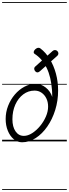

<svg xmlns="http://www.w3.org/2000/svg" viewBox="-25 -1349 658 1832"><path d="M185.5 8.5Q141.5 8.5 106 -21Q70.5 -50.5 49.8 -101Q29 -151.5 29 -214Q29 -279.5 52.5 -339.5Q76 -399.5 116.2 -446.8Q156.5 -494 207.8 -521.5Q259 -549 315 -549Q367 -549 411.2 -514Q455.5 -479 473.5 -424Q473 -450 472.5 -464.8Q472 -479.5 471 -491Q466.5 -553 453.8 -606Q441 -659 419.8 -702.2Q398.5 -745.5 369.8 -779Q341 -812.5 304 -836Q296.5 -841.5 296.5 -850Q296.5 -860 303.5 -869.8Q310.5 -879.5 321.2 -886.2Q332 -893 342 -893Q353 -893 361 -886.5Q412.5 -847.5 450.2 -785.2Q488 -723 508.8 -646Q529.5 -569 529.5 -485.5Q529.5 -388 501.8 -299Q474 -210 425.8 -140.8Q377.5 -71.5 315.5 -31.5Q253.5 8.5 185.5 8.5ZM202.5 -52.5Q241 -52.5 281.5 -78.2Q322 -104 356.8 -145.8Q391.5 -187.5 412.8 -236.5Q434 -285.5 434 -332Q434 -376 417.2 -410.2Q400.5 -444.5 371.2 -464.5Q342 -484.5 305 -484.5Q244.5 -484.5 196.8 -448.5Q149 -412.5 121.2 -350.8Q93.5 -289 93.5 -210.5Q93.5 -139 123.2 -95.8Q153 -52.5 202.5 -52.5ZM332 -658Q321 -658 311.2 -669Q301.5 -680 301.5 -692.5Q301.5 -706.5 313 -715.5L476.5 -862Q487 -871.5 499.5 -871.5Q512.5 -871.5 522.2 -861.8Q532 -852 532 -839.5Q532 -825.5 519.5 -814.5L355.5 -669Q343 -658 332 -658ZM185.5 8.5Q141.5 8.5 106 -21Q70.5 -50.5 49.8 -101Q29 -151.5 29 -214Q29 -279.5 52.5 -339.5Q76 -399.5 116.2 -446.8Q156.5 -494 207.8 -521.5Q259 -549 315 -549Q367 -549 411.2 -514Q455.5 -479 473.5 -424Q473 -450 472.5 -464.8Q472 -479.5 471 -491Q466.5 -553 453.8 -606Q441 -659 419.8 -702.2Q398.5 -745.5 369.8 -779Q341 -812.5 304 -836Q296.5 -841.5 296.5 -850Q296.5 -860 303.5 -869.8Q310.5 -879.5 321.2 -886.2Q332 -893 342 -893Q353 -893 361 -886.5Q412.5 -847.5 450.2 -785.2Q488 -723 508.8 -646Q529.5 -569 529.5 -485.5Q529.5 -388 501.8 -299Q474 -210 425.8 -140.8Q377.5 -71.5 315.5 -31.5Q253.5 8.5 185.5 8.5ZM202.5 -52.5Q241 -52.5 281.5 -78.2Q322 -104 356.8 -145.8Q391.5 -187.5 412.8 -236.5Q434 -285.5 434 -332Q434 -376 417.2 -410.2Q400.5 -444.5 371.2 -464.5Q342 -484.5 305 -484.5Q244.5 -484.5 196.8 -448.5Q149 -412.5 121.2 -350.8Q93.5 -289 93.5 -210.5Q93.5 -139 123.2 -95.8Q153 -52.5 202.5 -52.5ZM332 -658Q321 -658 311.2 -669Q301.5 -680 301.5 -692.5Q301.5 -706.5 313 -715.5L476.5 -862Q487 -871.5 499.5 -871.5Q512.5 -871.5 522.2 -861.8Q532 -852 532 -839.5Q532 -825.5 519.5 -814.5L355.5 -669Q343 -658 332 -658ZM-5 455H612.5V463H-5ZM-5 -16H612.5V0H-5ZM-5 -549H612.5V-541H-5ZM-5 -1329H612.5V-1321H-5Z"/></svg>

Font: Edu SA Dotted Guide
Style: Regular
Weight: 400
Designer: Tina and Corey Anderson, Eben Sorkin, Mirko Velimirovic
Foundry: Google for Education
Version: Version 2.000